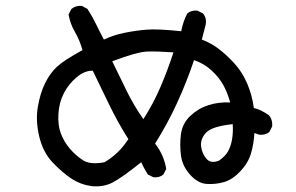

<svg xmlns="http://www.w3.org/2000/svg" viewBox="-20 -634 1040 674"><path d="M301.8 19.5Q261.7 13.7 229.5 -7.8Q197.3 -29.3 164.1 -64.5Q130.9 -99.6 117.7 -154.8Q104.5 -210 112.8 -258.8Q121.1 -307.6 138.7 -342.8Q156.2 -377.9 180.7 -400.4Q205.1 -422.9 269.5 -458Q259.8 -493.2 243.2 -521.5Q226.6 -549.8 220.7 -583L230.5 -602.5Q246.1 -615.2 267.6 -613.3L287.1 -602.5Q303.7 -577.1 316.4 -550.8Q329.1 -524.4 344.7 -495.1Q377.9 -510.7 416 -518.6Q454.1 -526.4 492.7 -529.8Q531.2 -533.2 616.2 -524.4Q622.1 -557.6 637.7 -586.9Q651.4 -598.6 672.9 -596.7L692.4 -586.9Q706.1 -571.3 702.1 -547.9L688.5 -495.1Q719.7 -483.4 747.1 -462.9Q774.4 -442.4 802.2 -412.1Q830.1 -381.8 847.7 -340.8Q865.2 -299.8 871.1 -254.9Q896.5 -249 923.8 -229.5Q937.5 -213.9 935.5 -190.4L925.8 -170.9Q912.1 -159.2 890.6 -161.1L873 -167Q871.1 -129.9 861.3 -96.2Q851.6 -62.5 824.2 -33.2Q796.9 -3.9 767.1 4.9Q737.3 13.7 706.1 11.7Q674.8 9.8 647.5 -20.5Q620.1 -50.8 615.2 -88.4Q610.4 -126 615.2 -163.1Q620.1 -200.2 647.5 -226.6Q674.8 -252.9 710.9 -264.6Q747.1 -276.4 788.1 -274.4Q778.3 -309.6 763.7 -335.9Q749 -362.3 722.7 -386.7Q696.3 -411.1 661.1 -422.9Q635.7 -346.7 601.6 -272.5Q567.4 -198.2 524.4 -129.9Q555.7 -89.8 563.5 -41L553.7 -21.5Q540 -9.8 518.6 -11.7L499 -21.5Q485.4 -43 475.6 -64.5Q407.2 -9.8 375 6.8Q342.8 23.4 301.8 19.5ZM346.7 -64.5Q370.1 -78.1 390.6 -97.2Q411.1 -116.2 430.7 -145.5Q393.6 -204.1 364.3 -264.6Q335 -325.2 305.7 -385.7Q277.3 -386.7 249 -362.8Q220.7 -338.9 204.1 -306.6Q187.5 -274.4 185.1 -234.4Q182.6 -194.3 193.8 -165Q205.1 -135.7 224.6 -112.8Q244.1 -89.8 270 -72.3Q295.9 -54.7 346.7 -64.5ZM749 -70.3Q771.5 -85.9 781.2 -104Q791 -122.1 794.9 -146.5Q798.8 -170.9 796.9 -198.2Q723.6 -190.4 703.1 -168Q682.6 -145.5 686 -119.6Q689.5 -93.8 705.1 -76.2Q720.7 -58.6 749 -70.3ZM483.4 -215.8Q518.6 -270.5 543.9 -330.1Q569.3 -389.6 588.9 -450.2Q533.2 -454.1 497.6 -453.1Q461.9 -452.1 374 -418.9Q399.4 -366.2 424.8 -314.5Q450.2 -262.7 483.4 -215.8Z"/></svg>

Font: NaikaiFont
Style: Regular-Lite
Weight: 400
Version: Version 1.67